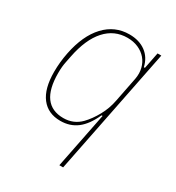

<svg xmlns="http://www.w3.org/2000/svg" viewBox="-173 -624 852 929"><g transform="rotate(30 253.0 -159.0)"><path d="M362 -111H356Q328 -48 289 -18Q250 12 196 12Q127 12 89.5 -36.5Q52 -85 52 -179Q52 -233 63 -288Q85 -398 141 -458Q197 -518 278 -518Q333 -518 369.5 -491Q406 -464 417 -415H423L441 -506H462L321 200H300ZM202 -7Q259 -7 298 -47Q326 -76 349.5 -118.5Q373 -161 382 -209L409 -346Q415 -378 408 -406Q401 -434 383.5 -454.5Q366 -475 339 -487Q312 -499 278 -499Q205 -499 155.5 -444Q106 -389 85 -283L78 -248Q75 -234 73.5 -218.5Q72 -203 72 -183Q72 -7 202 -7Z"/></g></svg>

Font: IBM Plex Sans Cond Thin
Style: Italic
Weight: 100
Width: 3
Italic angle: -11°
Designer: Mike Abbink, Paul van der Laan, Pieter van Rosmalen
Foundry: Bold Monday
Version: Version 1.3